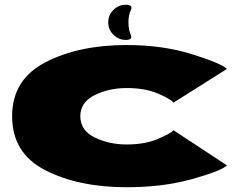

<svg xmlns="http://www.w3.org/2000/svg" viewBox="-20 -781 1030 808"><path d="M513 7Q664 7 787 -27Q910 -61 935 -85L710 -233Q700 -220 645 -196.5Q590 -173 513 -173Q439 -173 378.5 -202.5Q318 -232 318 -292Q318 -350.5 378 -380.5Q438 -410.5 513 -410.5Q591 -410.5 645.5 -387Q700 -363.5 710 -349L935 -491Q910 -515 787 -553.2Q664 -591.5 513 -591.5Q311 -591.5 171 -518.8Q31 -446 31 -292Q31 -136 171 -64.5Q311 7 513 7ZM509.5 -613Q540 -613 530.2 -634.8Q520.5 -656.5 520.5 -687Q520.5 -717.5 530.8 -739.2Q541 -761 509.5 -761Q479 -761 457.2 -739.2Q435.5 -717.5 435.5 -687Q435.5 -656.5 457.2 -634.8Q479 -613 509.5 -613Z"/></svg>

Font: Anybody ExtraExpanded Black
Style: Regular
Weight: 900
Width: 8
Version: Version 1.113;gftools[0.9.25]